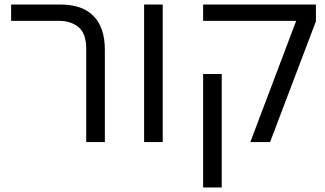

<svg xmlns="http://www.w3.org/2000/svg" viewBox="-20 -626 1434 846"><path d="M360 -410Q360 -477 327 -505.5Q294 -534 241 -534H29V-606H246Q343 -606 392.5 -555Q442 -504 442 -407V0H360Z M615 -606H697V0H615Z M1285 -534H875V-606H1372V-532L1170 0H1083ZM875 -300H957V200H875Z"/></svg>

Font: IBM Plex Sans Hebrew
Style: Regular
Weight: 400
Designer: Mike Abbink, Paul van der Laan, Pieter van Rosmalen, Yanek Iontef
Foundry: Bold Monday
Version: Version 1.2